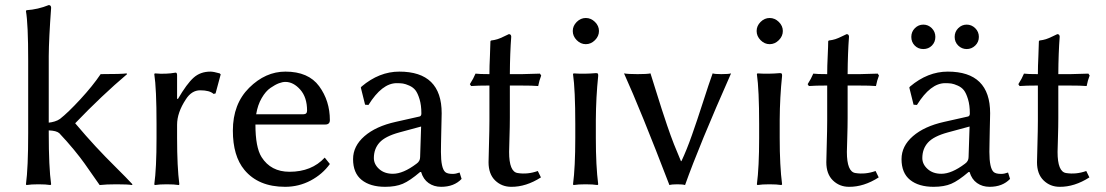

<svg xmlns="http://www.w3.org/2000/svg" viewBox="-20 -718 4308 748"><path d="M89.8 -200.2V-481.9Q89.8 -625 81.1 -674.8L83 -678.2Q127.9 -681.2 169.9 -698.2Q178.7 -698.2 179.2 -688Q170.4 -566.9 169.9 -500V-240.2Q181.2 -241.2 193.1 -244.9Q205.1 -248.5 213.9 -254.9Q244.6 -278.8 292.7 -330.8Q340.8 -382.8 372.1 -429.2Q454.1 -429.2 473.1 -432.1L475.1 -429.2Q377 -346.2 272.9 -237.8Q315.9 -187 352.5 -147.5Q389.2 -107.9 431.2 -66.4Q473.1 -24.9 496.1 0L494.1 2.9Q479 0 434.1 0Q394 0 368.2 2.9Q324.2 -60.1 309.1 -81.5Q293.9 -103 268.1 -134.5Q242.2 -166 210.9 -199.2Q199.7 -209 169.9 -210V-200.2Q169.9 -66.4 179.2 0L176.8 2.9Q158.7 0 129.9 0Q101.1 0 83 2.9L81.1 0Q89.8 -64 89.8 -200.2Z M669.9 -334 672.9 -332Q708 -392.1 734.4 -415.5Q760.7 -439 799.8 -439Q812 -439 835.9 -432.1L839.8 -428.2L819.8 -354L812 -352.1Q796.9 -366.2 759.8 -366.2Q726.6 -366.2 704.1 -331.1Q669.9 -279.3 669.9 -231.9V-180.2Q669.9 -68.4 678.7 0L676.8 2.9Q658.7 0 629.9 0Q601.1 0 583 2.9L581.1 0Q589.8 -62 589.8 -180.2V-234.9Q589.8 -373 581.1 -429.2L583 -432.1Q627 -428.2 664.1 -435.1Q669.9 -435.1 669.9 -424.8Z M978 -272.9H1162.1Q1176.3 -272.9 1176.3 -287.1Q1176.3 -338.9 1149.7 -368.9Q1123 -398.9 1091.8 -398.9Q1080.6 -398.9 1066.4 -393.6Q1052.2 -388.2 1033.7 -375.5Q1015.1 -362.8 999.5 -335.9Q983.9 -309.1 978 -272.9ZM1245.1 -104 1265.1 -79.1Q1236.3 -39.1 1190.2 -14.6Q1144 9.8 1090.8 9.8Q986.8 9.8 932.1 -56.2Q887.2 -110.4 887.2 -209Q887.2 -313 950.7 -376Q1014.2 -439 1091.8 -439Q1181.6 -439 1223.4 -382.1Q1265.1 -325.2 1265.1 -250Q1265.1 -232.9 1247.1 -232.9H975.1Q975.1 -144 999 -106Q1035.2 -48.8 1107.9 -48.8Q1194.3 -48.8 1245.1 -104Z M1620.6 -225.1 1535.6 -202.1Q1480.5 -187 1458.5 -162.6Q1436.5 -138.2 1436.5 -102.1Q1436.5 -78.1 1457 -59.6Q1477.5 -41 1510.7 -41Q1550.8 -41 1602.5 -80.1Q1616.7 -89.8 1616.7 -106ZM1620.6 -47.9H1616.7Q1576.7 -13.7 1549.1 -2Q1521.5 9.8 1480.5 9.8Q1422.4 9.8 1388.9 -17.1Q1355.5 -43.9 1355.5 -98.1Q1355.5 -148.9 1399.9 -187.5Q1444.3 -226.1 1521.5 -243.2L1614.7 -264.2Q1621.6 -266.1 1621.6 -275.9Q1621.6 -308.1 1614.5 -331.5Q1607.4 -355 1598.4 -366.5Q1589.4 -377.9 1574.5 -384.5Q1559.6 -391.1 1549.6 -392.6Q1539.6 -394 1525.4 -394Q1468.3 -394 1415.5 -309.1L1402.3 -310.1L1385.7 -377L1388.7 -380.9Q1457.5 -439 1535.6 -439Q1700.7 -439 1700.7 -276.9Q1700.7 -273.4 1700.2 -252.7Q1699.7 -231.9 1699.2 -208.3Q1698.7 -184.6 1698.2 -160.2Q1697.8 -135.7 1697.8 -126Q1697.8 -63 1714.4 -47.9Q1722.7 -40.5 1743.7 -40.5Q1755.9 -40.5 1770.5 -45.9L1778.3 -21Q1749 9.8 1698.7 9.8Q1670.4 9.8 1649.7 -4.9Q1628.9 -19.5 1620.6 -47.9Z M1886.7 -429.2Q1886.7 -460 1888.7 -500Q1890.6 -540 1890.6 -557.1L1892.6 -560.1Q1907.7 -562 1918.2 -565.4Q1928.7 -568.8 1942.1 -575.4Q1955.6 -582 1962.4 -585Q1971.2 -585 1971.7 -575.2Q1966.8 -511.2 1966.3 -429.2H2013.7Q2032.7 -429.2 2083.5 -431.2L2088.4 -423.8Q2080.6 -403.8 2076.7 -382.8Q2056.6 -384.8 2004.4 -384.8H1966.3V-258.8Q1966.3 -224.6 1964.8 -180.9Q1963.4 -137.2 1963.4 -126Q1963.4 -48.8 1996.6 -43.9Q2035.2 -37.6 2075.2 -51.8L2087.4 -26.9Q2029.3 10.3 1971.7 9.8Q1934.6 9.8 1908.9 -15.1Q1883.3 -40 1883.3 -85.9Q1883.3 -97.2 1885 -155.5Q1886.7 -213.9 1886.7 -248V-384.8Q1839.8 -384.8 1815.4 -382.8L1810.5 -390.1Q1824.7 -412.1 1832.5 -431.2Q1846.7 -429.2 1886.7 -429.2Z M2226.8 -561.5Q2211.4 -577.1 2211.4 -597.2Q2211.4 -617.2 2226.8 -632.6Q2242.2 -647.9 2262.2 -647.9Q2282.2 -647.9 2297.9 -632.6Q2313.5 -617.2 2313.5 -597.2Q2313.5 -577.1 2297.9 -561.5Q2282.2 -545.9 2262.2 -545.9Q2242.2 -545.9 2226.8 -561.5ZM2221.2 -234.9Q2221.2 -367.7 2212.4 -429.2L2214.4 -432.1Q2257.3 -429.2 2301.3 -433.1Q2307.1 -433.1 2308.8 -431.6Q2310.5 -430.2 2310.5 -422.9Q2301.8 -338.9 2301.3 -251V-180.2Q2301.3 -71.3 2310.5 0L2308.1 2.9Q2290 0 2261.2 0Q2232.4 0 2214.4 2.9L2212.4 0Q2221.2 -66.9 2221.2 -180.2Z M2587.9 2.9Q2475.1 -291 2411.1 -432.1Q2427.2 -429.2 2464.1 -429.2Q2501 -429.2 2514.2 -432.1Q2519 -416.5 2534.9 -366Q2550.8 -315.4 2558.1 -292.5Q2565.4 -269.5 2579.1 -229.2Q2592.8 -189 2605.7 -156Q2618.7 -123 2632.8 -90.3H2634.8Q2655.3 -133.8 2675.5 -191.2Q2695.8 -248.5 2719 -320.8Q2742.2 -393.1 2756.3 -432.1Q2765.1 -429.2 2790 -429.2Q2818.8 -429.2 2828.1 -432.1Q2704.1 -152.3 2648.9 2.9Q2640.1 0 2618.9 0Q2597.7 0 2587.9 2.9Z M2943.1 -561.5Q2927.7 -577.1 2927.7 -597.2Q2927.7 -617.2 2943.1 -632.6Q2958.5 -647.9 2978.5 -647.9Q2998.5 -647.9 3014.2 -632.6Q3029.8 -617.2 3029.8 -597.2Q3029.8 -577.1 3014.2 -561.5Q2998.5 -545.9 2978.5 -545.9Q2958.5 -545.9 2943.1 -561.5ZM2937.5 -234.9Q2937.5 -367.7 2928.7 -429.2L2930.7 -432.1Q2973.6 -429.2 3017.6 -433.1Q3023.4 -433.1 3025.1 -431.6Q3026.9 -430.2 3026.9 -422.9Q3018.1 -338.9 3017.6 -251V-180.2Q3017.6 -71.3 3026.9 0L3024.4 2.9Q3006.3 0 2977.5 0Q2948.7 0 2930.7 2.9L2928.7 0Q2937.5 -66.9 2937.5 -180.2Z M3202.6 -429.2Q3202.6 -460 3204.6 -500Q3206.5 -540 3206.5 -557.1L3208.5 -560.1Q3223.6 -562 3234.1 -565.4Q3244.6 -568.8 3258.1 -575.4Q3271.5 -582 3278.3 -585Q3287.1 -585 3287.6 -575.2Q3282.7 -511.2 3282.2 -429.2H3329.6Q3348.6 -429.2 3399.4 -431.2L3404.3 -423.8Q3396.5 -403.8 3392.6 -382.8Q3372.6 -384.8 3320.3 -384.8H3282.2V-258.8Q3282.2 -224.6 3280.8 -180.9Q3279.3 -137.2 3279.3 -126Q3279.3 -48.8 3312.5 -43.9Q3351.1 -37.6 3391.1 -51.8L3403.3 -26.9Q3345.2 10.3 3287.6 9.8Q3250.5 9.8 3224.9 -15.1Q3199.2 -40 3199.2 -85.9Q3199.2 -97.2 3200.9 -155.5Q3202.6 -213.9 3202.6 -248V-384.8Q3155.8 -384.8 3131.3 -382.8L3126.5 -390.1Q3140.6 -412.1 3148.4 -431.2Q3162.6 -429.2 3202.6 -429.2Z M3543.7 -540.5Q3530.3 -554.2 3530.3 -574.2Q3530.3 -594.2 3544.2 -608.2Q3558.1 -622.1 3577.1 -622.1Q3596.2 -622.1 3610.1 -608.2Q3624 -594.2 3624 -574.2Q3624 -554.2 3610.6 -540.5Q3597.2 -526.9 3577.1 -526.9Q3557.1 -526.9 3543.7 -540.5ZM3713.1 -540.5Q3699.2 -554.2 3699.2 -574.2Q3699.2 -594.2 3713.1 -608.2Q3727.1 -622.1 3746.1 -622.1Q3765.1 -622.1 3779.3 -608.2Q3793.5 -594.2 3793.5 -574.2Q3793.5 -554.2 3779.3 -540.5Q3765.1 -526.9 3746.1 -526.9Q3727.1 -526.9 3713.1 -540.5ZM3757.3 -225.1 3672.4 -202.1Q3617.2 -187 3595.2 -162.6Q3573.2 -138.2 3573.2 -102.1Q3573.2 -78.1 3593.8 -59.6Q3614.3 -41 3647.5 -41Q3687.5 -41 3739.3 -80.1Q3753.4 -89.8 3753.4 -106ZM3757.3 -47.9H3753.4Q3713.4 -13.7 3685.8 -2Q3658.2 9.8 3617.2 9.8Q3559.1 9.8 3525.6 -17.1Q3492.2 -43.9 3492.2 -98.1Q3492.2 -148.9 3536.6 -187.5Q3581.1 -226.1 3658.2 -243.2L3751.5 -264.2Q3758.3 -266.1 3758.3 -275.9Q3758.3 -308.1 3751.2 -331.5Q3744.1 -355 3735.1 -366.5Q3726.1 -377.9 3711.2 -384.5Q3696.3 -391.1 3686.3 -392.6Q3676.3 -394 3662.1 -394Q3605 -394 3552.2 -309.1L3539.1 -310.1L3522.5 -377L3525.4 -380.9Q3594.2 -439 3672.4 -439Q3837.4 -439 3837.4 -276.9Q3837.4 -273.4 3836.9 -252.7Q3836.4 -231.9 3835.9 -208.3Q3835.4 -184.6 3835 -160.2Q3834.5 -135.7 3834.5 -126Q3834.5 -63 3851.1 -47.9Q3859.4 -40.5 3880.4 -40.5Q3892.6 -40.5 3907.2 -45.9L3915 -21Q3885.7 9.8 3835.4 9.8Q3807.1 9.8 3786.4 -4.9Q3765.6 -19.5 3757.3 -47.9Z M4023.4 -429.2Q4023.4 -460 4025.4 -500Q4027.3 -540 4027.3 -557.1L4029.3 -560.1Q4044.4 -562 4054.9 -565.4Q4065.4 -568.8 4078.9 -575.4Q4092.3 -582 4099.1 -585Q4107.9 -585 4108.4 -575.2Q4103.5 -511.2 4103 -429.2H4150.4Q4169.4 -429.2 4220.2 -431.2L4225.1 -423.8Q4217.3 -403.8 4213.4 -382.8Q4193.4 -384.8 4141.1 -384.8H4103V-258.8Q4103 -224.6 4101.6 -180.9Q4100.1 -137.2 4100.1 -126Q4100.1 -48.8 4133.3 -43.9Q4171.9 -37.6 4211.9 -51.8L4224.1 -26.9Q4166 10.3 4108.4 9.8Q4071.3 9.8 4045.7 -15.1Q4020 -40 4020 -85.9Q4020 -97.2 4021.7 -155.5Q4023.4 -213.9 4023.4 -248V-384.8Q3976.6 -384.8 3952.1 -382.8L3947.3 -390.1Q3961.4 -412.1 3969.2 -431.2Q3983.4 -429.2 4023.4 -429.2Z"/></svg>

Font: Biolilbert
Style: Regular
Weight: 400
Designer: Philipp H. Poll
Foundry: Philipp H. Poll
Version: Version 1.1.0